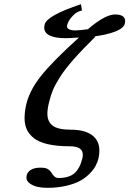

<svg xmlns="http://www.w3.org/2000/svg" viewBox="-20 -692 617 916"><path d="M371.1 -642.1 355 -637.2Q351.1 -635.7 341.8 -629.6Q332.5 -623.5 318.6 -606.9Q304.7 -590.3 299.8 -569.8V-565.9Q299.8 -557.1 310.3 -552Q320.8 -546.9 338.9 -546.9Q360.8 -546.9 413.1 -554.2L399.9 -553.2Q481.9 -623 528.8 -623Q577.1 -623 577.1 -590.8Q577.1 -587.9 575.2 -578.1Q569.8 -557.1 529.3 -541.3Q488.8 -525.4 420.9 -517.1L436 -518.1Q372.6 -455.6 330.8 -408.2Q289.1 -360.8 265.9 -324Q242.7 -287.1 231.9 -261Q221.2 -234.9 213.9 -203.1Q206.1 -172.9 206.1 -148.9Q206.1 -112.3 231 -92.8Q255.9 -73.2 318.8 -73.2Q383.8 -73.2 418.9 -47.4Q454.1 -21.5 454.1 25.9Q454.1 44.4 450.2 62Q445.8 80.6 436.3 98.9Q426.8 117.2 407.5 136.7Q388.2 156.2 362.1 170.7Q335.9 185.1 295.2 194.6Q254.4 204.1 205.1 204.1Q181.2 204.1 159.7 199.5Q138.2 194.8 122.1 183.1Q106 171.4 106 154.8Q106 148.9 106.9 146Q110.8 128.4 127.4 118.2Q144 107.9 171.9 107.9Q196.3 107.9 206.8 113.8Q217.3 119.6 225.1 131.8Q240.2 157.2 257.8 157.2Q310.5 157.2 336.4 133.3Q362.3 109.4 373 63Q375 57.1 375 45.9Q375 5.9 313 5.9Q251.5 5.9 208 -4.2Q164.6 -14.2 141.1 -33.2Q117.7 -52.2 107.4 -75.4Q97.2 -98.6 97.2 -128.9Q97.2 -157.7 105 -192.9Q120.6 -260.3 175.3 -329.3Q230 -398.4 356.9 -513.2Q314.9 -509.8 295.9 -509.8Q190.9 -509.8 190.9 -561Q190.9 -562.5 192.9 -575.2Q204.1 -618.2 366.2 -671.9Z"/></svg>

Font: Linux Libertine
Style: Bold Italic
Weight: 700
Italic angle: -11.5°
Designer: Philipp H. Poll
Foundry: Philipp H. Poll
Version: Version 4.0.5